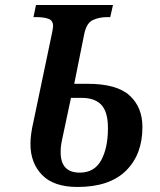

<svg xmlns="http://www.w3.org/2000/svg" viewBox="-20 -734 634 763"><path d="M288 9Q194 9 147.5 -38.5Q101 -86 101 -162Q101 -181 104 -203Q107 -225 112 -246L187 -604Q188 -610 189.5 -618Q191 -626 191 -630Q191 -653 172 -659.5Q153 -666 125 -666H113L123 -714H429L418 -666H406Q375 -666 349.5 -654.5Q324 -643 315 -600L275 -401H328Q444 -401 495 -354.5Q546 -308 546 -229Q546 -120 480.5 -55.5Q415 9 288 9ZM297 -48Q355 -48 382 -97Q409 -146 409 -225Q409 -289 383 -317Q357 -345 305 -345H262L228 -185Q224 -167 222.5 -155Q221 -143 221 -129Q221 -48 297 -48Z"/></svg>

Font: Noto Serif SemiCondensed SemiBold
Style: Italic
Weight: 600
Width: 4
Italic angle: -12°
Designer: Monotype Design Team
Foundry: Monotype Imaging Inc.
Version: Version 2.014; ttfautohint (v1.8.4.7-5d5b)